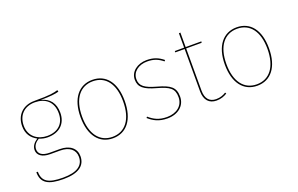

<svg xmlns="http://www.w3.org/2000/svg" viewBox="-99 -1060 2584 1664"><g transform="rotate(-20 1193.5 -228.5)"><path d="M462.9 -547.9C423.3 -536.3 394.9 -527.9 242.3 -528.3C139 -528.3 69.4 -460.4 69.4 -357.8C69.4 -286.7 102.9 -240.8 156.6 -213C124.7 -192.4 100 -164.9 100 -126.7C100 -79.9 139.6 -47.6 216.6 -47.6H305.4C391 -47.6 441.4 -7 441.4 58.6C441.4 137.3 383 181.9 251.6 181.9C116.9 181.9 63.4 150.2 62.6 58.7H48.6C48.6 158.4 110.3 195 251.6 195C390.4 195 455.9 145.2 455.9 57.7C455.9 -13 401.7 -60.7 306.3 -60.7H217.4C145.7 -60.7 114.4 -87.7 114.4 -128.8C114.4 -162.5 136.5 -189.2 168.2 -207.8C190.9 -198.1 217.2 -191.8 246.4 -191.8C352.7 -191.8 420.7 -253.3 420.7 -356C420.7 -442.7 377.7 -499 299.9 -516.9C388.7 -517.3 435.3 -523.4 467.1 -532.6ZM242.7 -515.6C335.9 -515.6 406.3 -464.3 406.3 -356C406.3 -259 344.3 -204.6 246.4 -204.6C162.7 -204.6 83.9 -256 83.9 -357.8C83.9 -449.8 142.1 -515.6 242.7 -515.6Z M777 -528.3C653.4 -528.3 571.7 -431 571.7 -258.4C571.7 -91 648.8 9.4 775.4 9.4C900.6 9.4 980.1 -89 980.1 -262C980.1 -432 902 -528.3 777 -528.3ZM777 -515.1C894.1 -515.1 965.7 -423.7 965.7 -262C965.7 -95.6 892.3 -3.7 775.4 -3.7C657.6 -3.7 586.1 -97.6 586.1 -258.4C586.1 -425.3 661.7 -515.1 777 -515.1Z M1278 -528.3C1192.7 -528.3 1124.6 -477 1124.6 -402.9C1124.6 -333.1 1168.4 -299.9 1278.4 -269.7C1391.3 -238.1 1429.6 -211.6 1429.6 -132.1C1429.6 -51.6 1364.6 -3.7 1278.4 -3.7C1202.9 -3.7 1158.6 -28.7 1115 -66.3L1106.7 -56.6C1149.4 -19 1198.1 9.4 1278.4 9.4C1374.1 9.4 1444 -46.1 1444 -132.1C1444 -218 1400.7 -249.1 1285 -281.1C1179.3 -310.4 1139 -339.4 1139 -402.4C1139 -470.4 1200.3 -515.1 1278.4 -515.1C1339 -515.1 1378.9 -498.6 1421.6 -464L1429.9 -474.1C1386 -510.3 1341.3 -528.3 1278 -528.3Z M1822.1 -30.4C1797.9 -15.4 1769.9 -3.7 1731.3 -3.7C1669.4 -3.7 1635.8 -43.8 1635.8 -116V-505.6H1778.4L1780.6 -518.3H1635.8V-651.9L1621.8 -650.6V-518.3H1535.7V-505.6H1621.8V-115.1C1621.8 -33.7 1662.8 9.4 1730.4 9.4C1772 9.4 1802 -3.1 1828.7 -19.4Z M2108 -528.3C1984.4 -528.3 1902.7 -431 1902.7 -258.4C1902.7 -91 1979.8 9.4 2106.4 9.4C2231.6 9.4 2311.1 -89 2311.1 -262C2311.1 -432 2233 -528.3 2108 -528.3ZM2108 -515.1C2225.1 -515.1 2296.7 -423.7 2296.7 -262C2296.7 -95.6 2223.3 -3.7 2106.4 -3.7C1988.6 -3.7 1917.1 -97.6 1917.1 -258.4C1917.1 -425.3 1992.7 -515.1 2108 -515.1Z"/></g></svg>

Font: Fira Sans Hair
Style: Regular
Weight: 100
Designer: bBox Type GmbH & Carrois Corporate GbR & Edenspiekermann AG
Foundry: bBox Type GmbH & Carrois Corporate GbR & Edenspiekermann AG
Version: Version 4.300;PS 004.300;hotconv 1.0.88;makeotf.lib2.5.64775